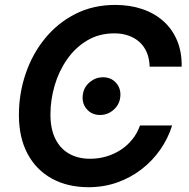

<svg xmlns="http://www.w3.org/2000/svg" viewBox="-20 -758 775 788"><path d="M343.3 10.3Q257.3 10.3 192.9 -25.1Q128.4 -60.5 93 -127Q57.6 -193.4 57.6 -286.1Q57.6 -374 85.2 -455.3Q112.8 -536.6 164.6 -600.1Q216.3 -663.6 289.3 -700.7Q362.3 -737.8 452.6 -737.8Q513.7 -737.8 564 -720.7Q614.3 -703.6 650.9 -670.9Q687.5 -638.2 707 -591.3Q726.6 -544.4 725.6 -484.4H594.2Q593.3 -516.6 582.8 -542Q572.3 -567.4 553 -585Q533.7 -602.5 507.6 -611.8Q481.4 -621.1 449.7 -621.1Q386.7 -621.1 337.9 -592Q289.1 -563 255.4 -514.6Q221.7 -466.3 204.3 -407.2Q187 -348.1 187 -288.1Q187 -229 207 -188.5Q227.1 -147.9 263.7 -127.2Q300.3 -106.4 350.1 -106.4Q384.3 -106.4 416 -115.7Q447.8 -125 474.9 -142.6Q502 -160.2 522.5 -185.3Q543 -210.4 554.7 -243.2H686.5Q669.9 -189.9 637.7 -143.8Q605.5 -97.7 560.5 -63Q515.6 -28.3 460.7 -9Q405.8 10.3 343.3 10.3ZM390.6 -286.1Q356 -286.1 335.2 -311Q314.5 -335.9 320.3 -372.1Q325.2 -401.9 349.1 -421.4Q373 -440.9 402.3 -440.9Q437.5 -440.9 458 -416Q478.5 -391.1 473.1 -356Q468.8 -326.7 445.1 -306.4Q421.4 -286.1 390.6 -286.1Z"/></svg>

Font: Inter 17pt SemiBold
Style: Italic
Weight: 600
Italic angle: -9.3988°
Version: Version 4.001;git-66647c0bb